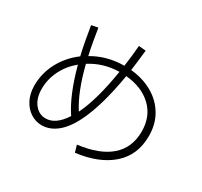

<svg xmlns="http://www.w3.org/2000/svg" viewBox="-166 -1021 1331 1266"><g transform="rotate(30 500.0 -388.5)"><path d="M906 -317Q906 -172 808 -85.5Q710 1 538 22L523 -31Q684 -51 767 -123.5Q850 -196 850 -319Q850 -434 776 -504Q702 -574 579 -585Q539 -347 474 -210Q431 -118 375.5 -71.5Q320 -25 256 -25Q211 -25 171.5 -50.5Q132 -76 108.5 -122.5Q85 -169 85 -229Q85 -323 129 -405.5Q173 -488 251 -546Q231 -628 210 -760L260 -770Q276 -662 296 -574Q402 -637 534 -638Q545 -715 552 -799L606 -794Q595 -694 587 -636Q679 -627 751 -586.5Q823 -546 864.5 -477Q906 -408 906 -317ZM526 -587Q404 -584 308 -522Q355 -334 425 -226L428 -231Q490 -361 526 -587ZM396 -175Q319 -289 265 -491Q205 -442 171.5 -375Q138 -308 138 -234Q138 -163 172 -120Q206 -77 257 -77Q333 -77 396 -175Z"/></g></svg>

Font: IBM Plex Sans JP Light
Style: Regular
Weight: 300
Designer: Mike Abbink; Paul van der Laan; Pieter van Rosmalen; Wujin Sim; Yejin Wi; Jinhee Kim; Boomi Park; Yona Kim; Kichan Ma
Foundry: Sandoll Inc.
Version: Version 1.002